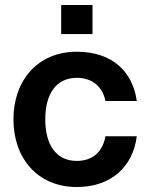

<svg xmlns="http://www.w3.org/2000/svg" viewBox="-20 -740 594 772"><path d="M289 12C429 12 515 -72 530 -192H404C393 -130 353 -93 289 -93C204 -93 162 -160 162 -260C162 -360 204 -427 289 -427C351 -427 392 -392 404 -334H530C514 -451 432 -532 289 -532C130 -532 34 -415 34 -260C34 -105 130 12 289 12ZM226 -603H352V-720H226Z"/></svg>

Font: Aspekta 600
Style: Regular
Weight: 600
Designer: Ivo Dolenc
Version: Version 2.100